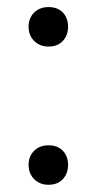

<svg xmlns="http://www.w3.org/2000/svg" viewBox="-20 -510 268 534"><path d="M114.9 3.9Q90.5 3.9 75 -11.8Q59.5 -27.5 59.5 -51.4Q59.5 -75.5 75 -90.7Q90.5 -105.9 114.9 -105.9Q140.4 -105.9 154.8 -90.7Q169.3 -75.5 169.3 -51.4Q169.3 -27.5 154.8 -11.8Q140.4 3.9 114.9 3.9ZM114.9 -380.5Q90.5 -380.5 75 -396.2Q59.5 -411.9 59.5 -435.4Q59.5 -459.9 75 -475.1Q90.5 -490.3 114.9 -490.3Q140.4 -490.3 154.8 -475.1Q169.3 -459.9 169.3 -435.4Q169.3 -411.9 154.8 -396.2Q140.4 -380.5 114.9 -380.5Z"/></svg>

Font: Nunito ExtraLight
Style: Regular
Weight: 200
Designer: Vernon Adams
Foundry: Vernon Adams
Version: Version 3.602